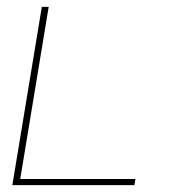

<svg xmlns="http://www.w3.org/2000/svg" viewBox="-20 -540 540 560"><path d="M16 0 102 -520H122L39 -18H375L372 0Z"/></svg>

Font: Iosevka Term Curly Th Obl
Style: Regular
Weight: 100
Italic angle: -9°
Designer: Belleve Invis
Foundry: Belleve Invis
Version: Version 32.3.0